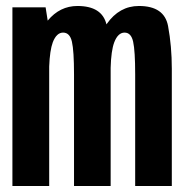

<svg xmlns="http://www.w3.org/2000/svg" viewBox="-20 -622 620 642"><path d="M21.5 0V-597.5H132.5L139.5 -553Q180 -602 239 -602Q321 -602 336 -540.5Q336.5 -541 337 -542Q379 -602 444.5 -602Q529.5 -602 542 -534.8Q554.5 -467.5 554.5 -392V0H432V-373.5Q432 -452 425.2 -482.5Q418.5 -513 396.5 -513Q374.5 -513 362 -480.5Q351.5 -452.5 350 -395.5Q350 -394 350 -392V0H227.5V-373.5Q227.5 -452 220.5 -482.5Q213.5 -513 191 -513Q169 -513 156.5 -480.5Q146.5 -453.5 144.5 -399.5V0Z"/></svg>

Font: Anybody Condensed SemiBold
Style: Regular
Weight: 600
Width: 3
Designer: Tyler Finck
Foundry: Etcetera Type Company
Version: Version 1.010; ttfautohint (v1.8.3) -l 8 -r 50 -G 200 -x 14 